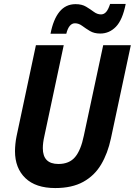

<svg xmlns="http://www.w3.org/2000/svg" viewBox="-20 -943 683 973"><path d="M260 10Q161 10 108.5 -40.5Q56 -91 56 -177Q56 -193 58 -213.5Q60 -234 64 -253L162 -714H303L205 -254Q197 -219 197 -192Q197 -112 276 -112Q331 -112 360.5 -147Q390 -182 405 -256L503 -714H643L542 -241Q526 -166 492.5 -109.5Q459 -53 402 -21.5Q345 10 260 10ZM236 -772Q250 -845 281.5 -883.5Q313 -922 363 -922Q395 -922 416.5 -909Q438 -896 455.5 -883Q473 -870 492 -870Q507 -870 518 -882.5Q529 -895 538 -923H617Q601 -842 567.5 -807.5Q534 -773 488 -773Q457 -773 435.5 -786Q414 -799 396.5 -812Q379 -825 360 -825Q329 -825 316 -772Z"/></svg>

Font: Noto Sans SemiCondensed
Style: Bold Italic
Weight: 700
Width: 4
Italic angle: -12°
Designer: Monotype Design Team
Foundry: Monotype Imaging Inc.
Version: Version 2.013; ttfautohint (v1.8.4.7-5d5b)